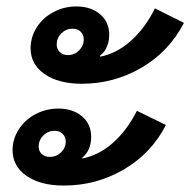

<svg xmlns="http://www.w3.org/2000/svg" viewBox="-20 -580 591 596"><path d="M75 -430Q75 -465 94 -495Q113 -525 146 -542.5Q179 -560 217 -560Q262 -560 290.5 -536Q319 -512 319 -472Q319 -451 311.5 -434Q304 -417 291 -408V-404Q342 -414 386 -453Q430 -492 461 -554L551 -509Q505 -420 419.5 -370Q334 -320 234 -320Q162 -320 118.5 -350Q75 -380 75 -430ZM240 -458Q240 -472 230.5 -481.5Q221 -491 205 -491Q185 -491 170.5 -476.5Q156 -462 156 -442Q156 -428 165.5 -418.5Q175 -409 191 -409Q211 -409 225.5 -423.5Q240 -438 240 -458ZM19 -114Q19 -148 38 -178Q57 -208 90 -225.5Q123 -243 161 -243Q206 -243 234.5 -219Q263 -195 263 -155Q263 -114 236 -91L235 -88Q287 -98 330.5 -136.5Q374 -175 405 -236L495 -192Q450 -104 364.5 -54Q279 -4 178 -4Q106 -4 62.5 -34Q19 -64 19 -114ZM184 -141Q184 -155 174.5 -164.5Q165 -174 150 -174Q129 -174 114.5 -159.5Q100 -145 100 -125Q100 -111 109.5 -102Q119 -93 135 -93Q155 -93 169.5 -107Q184 -121 184 -141Z"/></svg>

Font: Niramit SemiBold
Style: Italic
Weight: 600
Italic angle: -10°
Designer: Katatrad Aksorn Co.,Ltd.
Foundry: Cadson Demak Co.,Ltd.
Version: Version 1.001; ttfautohint (v1.6)